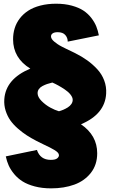

<svg xmlns="http://www.w3.org/2000/svg" viewBox="-20 -784 620 1054"><path d="M180.9 -10Q151.4 -25.5 127.3 -40.9Q103.2 -56.4 78.2 -78.2Q53.2 -100 36.8 -123.2Q20.5 -146.4 10.9 -176.4Q1.4 -206.4 3.6 -239.1Q11.4 -350.9 146.4 -407.3Q51.8 -465.5 51.8 -568.2Q51.8 -600.5 60.7 -629.1Q69.5 -657.7 88.4 -682.5Q107.3 -707.3 134.8 -725.2Q162.3 -743.2 201.6 -753.4Q240.9 -763.6 288.2 -763.6Q335.9 -763.6 374.5 -753Q413.2 -742.3 438.2 -725.7Q463.2 -709.1 481.4 -685.5Q499.5 -661.8 508.6 -638.9Q517.7 -615.9 522.7 -590L351.8 -555.5Q351.8 -576.4 338.4 -591.8Q325 -607.3 296.4 -607.3Q278.6 -607.3 269.3 -600.9Q260 -594.5 260 -584.5Q260 -577.3 264.5 -570Q269.1 -562.7 278.2 -555.2Q287.3 -547.7 296.6 -541.4Q305.9 -535 320 -527.7Q334.1 -520.5 344.5 -515.5Q355 -510.5 369.8 -503.4Q384.5 -496.4 391.8 -492.7Q429.1 -474.1 458.9 -452.7Q488.6 -431.4 513.9 -404.1Q539.1 -376.8 552 -342.5Q565 -308.2 562.7 -270Q556.4 -157.3 424.5 -101.8Q513.6 -40.9 513.6 57.3Q513.6 120.5 478.9 164.8Q444.1 209.1 388 229.5Q331.8 250 260.5 250Q210.9 250 170.7 239.3Q130.5 228.6 103.9 211.8Q77.3 195 57.7 171.4Q38.2 147.7 27.7 124.3Q17.3 100.9 11.8 74.5L182.7 39.1Q200.9 93.6 258.6 93.6Q283.2 93.6 293.4 85.7Q303.6 77.7 303.6 68.2Q303.6 60.9 297.7 54.1Q291.8 47.3 278.6 39.3Q265.5 31.4 253 25.2Q240.5 19.1 218.2 8.4Q195.9 -2.3 180.9 -10ZM186.4 -272.3Q186.4 -251.4 208.4 -229.3Q230.5 -207.3 256.1 -193.4Q281.8 -179.5 303.6 -173.2Q316.4 -176.8 328.2 -181.8Q340 -186.8 352.3 -194.5Q364.5 -202.3 371.8 -213Q379.1 -223.6 379.1 -235.9Q379.1 -249.5 367 -264.8Q355 -280 335.9 -292.7Q316.8 -305.5 300 -314.8Q283.2 -324.1 267.3 -330.9Q250.5 -326.8 238.4 -322.7Q226.4 -318.6 213.4 -311.8Q200.5 -305 193.4 -295Q186.4 -285 186.4 -272.3Z"/></svg>

Font: Spartan MB Black
Style: Regular
Weight: 900
Designer: Matt Bailey, Mirko Velimirovic
Foundry: Matt Bailey
Version: Version 1.005